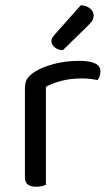

<svg xmlns="http://www.w3.org/2000/svg" viewBox="-20 -707 422 732"><path d="M155 -376V-218H75V-370Q75 -393 83.5 -406.5Q92 -420 112 -433Q138 -450 183 -462.5Q228 -475 283 -475Q363 -475 363 -435Q363 -425 360 -416.5Q357 -408 352 -402Q342 -404 326 -406Q310 -408 294 -408Q248 -408 213 -398.5Q178 -389 155 -376ZM75 -264 155 -252V-2Q150 0 140 2.5Q130 5 118 5Q97 5 86 -3.5Q75 -12 75 -31ZM191 -578 288 -687Q310 -686 323.5 -674.5Q337 -663 337 -649Q337 -636 331 -627Q325 -618 311 -605L220 -516Q201 -516 188.5 -526.5Q176 -537 176 -550Q176 -559 181 -565.5Q186 -572 191 -578Z"/></svg>

Font: Baloo Paaji 2
Style: Regular
Weight: 400
Designer: Shuchita Grover, Noopur Datye and Ek Type
Foundry: Ek Type
Version: Version 1.700